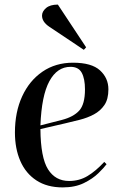

<svg xmlns="http://www.w3.org/2000/svg" viewBox="-20 -802 531 836"><path d="M298 -529Q379 -529 415.5 -495.5Q452 -462 452 -413Q452 -370 434.5 -344.5Q417 -319 389 -304Q361 -289 327.5 -280.5Q294 -272 264 -265L156 -240Q157 -116 189 -65Q221 -14 281 -14Q325 -14 361 -35.5Q397 -57 434 -97L444 -87Q433 -72 408.5 -48Q384 -24 345.5 -5Q307 14 253 14Q185 14 138.5 -16.5Q92 -47 68.5 -101Q45 -155 45 -225Q45 -314 76.5 -382.5Q108 -451 165 -490Q222 -529 298 -529ZM350 -413Q350 -459 336 -485Q322 -511 287 -511Q229 -511 195 -448.5Q161 -386 156 -256L250 -280Q300 -293 325 -320.5Q350 -348 350 -413ZM355 -596 345 -585 194 -686Q163 -707 163 -734Q163 -752 180.5 -767Q198 -782 232 -782Z"/></svg>

Font: Literata 72pt Medium
Style: Italic
Weight: 500
Italic angle: -2°
Designer: Latin by Veronika Burian and Jose Scaglione. Greek by Irene Vlachou. Cyrillic by Vera Evstafieva
Foundry: TypeTogether
Version: Version 3.002